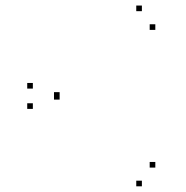

<svg xmlns="http://www.w3.org/2000/svg" viewBox="-20 -668 660 682"><path d="M96.7 -353.3V-373.3H76.7V-353.3ZM96.7 -281.2V-301.2H76.7V-281.2ZM484 -6.2V-26.2H464V-6.2ZM531.7 -72.7V-92.7H511.7V-72.7ZM191.8 -314.2V-334.2H171.8V-314.2ZM191.8 -320.7V-340.7H171.8V-320.7ZM531.7 -561.8V-581.8H511.7V-561.8ZM484 -628.3V-648.3H464V-628.3Z"/></svg>

Font: Monaspace Radon Dots Var
Style: Regular
Weight: 400
Designer: Riley Cran and the Lettermatic Team
Version: Version 1.100 (Monaspace Radon Dots)